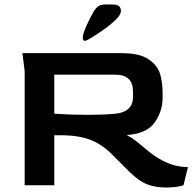

<svg xmlns="http://www.w3.org/2000/svg" viewBox="-20 -826 868 856"><path d="M553 -64 481 -136Q436 -182 383 -202.5Q330 -223 253 -223H222V0H90V-508L80 -589H523Q602 -589 642 -562Q682 -535 693.5 -497Q705 -459 705 -410V-391Q705 -331 670 -280.5Q635 -230 545 -224Q553 -220 569 -210Q591 -195 621 -169Q635 -157 651.5 -144Q668 -131 687 -120Q751 -81 818 -81L798 0Q767 10 719 10Q673 10 635.5 -4.5Q598 -19 553 -64ZM372 -314Q441 -314 494 -319Q573 -327 573 -394V-417Q573 -493 495 -493H222V-319Q295 -314 372 -314ZM399 -777Q409 -792 419.5 -799Q430 -806 449 -806H480Q500 -806 509.5 -799.5Q519 -793 519 -777Q519 -756 479 -722.5Q439 -689 389 -659Q386 -657 375 -650.5Q364 -644 358 -644Q349 -644 349 -658Q349 -675 366.5 -713.5Q384 -752 399 -777Z"/></svg>

Font: Gold
Style: Regular
Weight: 400
Designer: jaiki
Version: Version 1.000